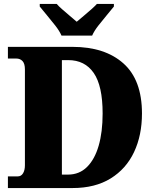

<svg xmlns="http://www.w3.org/2000/svg" viewBox="-20 -951 788 971"><path d="M20 0V-59H70Q87 -59 96.5 -74.5Q106 -90 106 -115V-600Q106 -629 94 -642Q82 -655 62 -655H20V-714H347Q510 -714 604 -630.5Q698 -547 698 -377Q698 -267 658 -182Q618 -97 539.5 -48.5Q461 0 347 0ZM324 -68Q381 -68 420 -106.5Q459 -145 479 -214Q499 -283 499 -377Q499 -517 454 -582Q409 -647 325 -647H293V-68ZM291 -771Q281 -794 260.5 -820.5Q240 -847 218 -873Q196 -899 181 -918V-931H267Q276 -920 295 -903.5Q314 -887 334 -870Q354 -853 368 -841Q382 -853 402.5 -870Q423 -887 441.5 -903.5Q460 -920 470 -931H556V-918Q541 -899 519 -873Q497 -847 476.5 -820.5Q456 -794 446 -771Z"/></svg>

Font: Noto Serif Lao SemiCondensed Black
Style: Regular
Weight: 900
Width: 4
Designer: Monotype Design Team
Foundry: Monotype Imaging Inc.
Version: Version 2.003; ttfautohint (v1.8.4.7-5d5b)